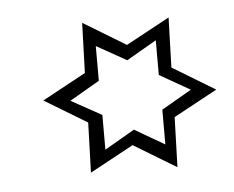

<svg xmlns="http://www.w3.org/2000/svg" viewBox="-33 -710 433 355"><g transform="rotate(-5 183.5 -532.5)"><path d="M264.6 -435.5V-500L320.3 -532.2L263.7 -564.5V-628.9L208 -596.7L152.3 -627.9V-563.5L96.7 -531.2L153.3 -500V-435.5L209 -467.8ZM283.2 -391.6 204.1 -439.5 123 -395.5 126 -488.3 46.9 -536.1 127.9 -580.1 130.9 -672.9 210 -625 291 -668.9 288.1 -576.2 367.2 -528.3 286.1 -484.4Z"/></g></svg>

Font: Dehalvi Khush Khat
Style: Regular
Weight: 400
Version: Version 002.500